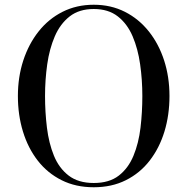

<svg xmlns="http://www.w3.org/2000/svg" viewBox="-20 -780 790 810"><path d="M375.5 10Q299.5 10 240 -19.8Q180.5 -49.5 139.2 -102.5Q98 -155.5 76.8 -225.2Q55.5 -295 55.5 -375Q55.5 -455 78.2 -524.8Q101 -594.5 143 -647.5Q185 -700.5 244 -730.2Q303 -760 375.5 -760Q448 -760 506.8 -730.2Q565.5 -700.5 607.8 -647.5Q650 -594.5 672.5 -524.8Q695 -455 695 -375Q695 -295 673.8 -225.2Q652.5 -155.5 611.5 -102.5Q570.5 -49.5 511 -19.8Q451.5 10 375.5 10ZM375.5 -8Q441 -8 481.2 -39.2Q521.5 -70.5 543.2 -123.2Q565 -176 572.8 -241.5Q580.5 -307 580.5 -375Q580.5 -443 571.2 -508.5Q562 -574 539.5 -626.8Q517 -679.5 477 -710.8Q437 -742 375.5 -742Q314 -742 274 -710.8Q234 -679.5 211.2 -626.8Q188.5 -574 179.2 -508.5Q170 -443 170 -375Q170 -307 178 -241.5Q186 -176 207.5 -123.2Q229 -70.5 269.8 -39.2Q310.5 -8 375.5 -8Z"/></svg>

Font: Bodoni Moda SC 11pt
Style: Regular
Weight: 400
Version: Version 2.005